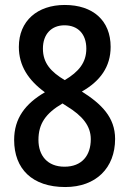

<svg xmlns="http://www.w3.org/2000/svg" viewBox="-20 -744 521 774"><path d="M241 -724C131 -724 56 -660 56 -555C56 -479 94 -421 161 -372C82 -326 37 -267 37 -180C37 -63 110 10 243 10C367 10 444 -67 444 -184C444 -271 389 -325 310 -375C384 -417 426 -475 426 -555C426 -661 355 -724 241 -724ZM240 -642C294 -642 328 -607 328 -548C328 -492 298 -455 241 -421C186 -454 153 -489 153 -548C153 -607 188 -642 240 -642ZM135 -180C135 -245 164 -287 232 -327L249 -316C313 -277 346 -236 346 -183C346 -117 310 -72 240 -72C171 -72 135 -117 135 -180Z"/></svg>

Font: Noto Sans Thai Looped Condensed Medium
Style: Regular
Weight: 500
Width: 3
Designer: Sasikarn Vongin, Ben Mitchell
Foundry: The Fontpad Ltd
Version: Version 1.001